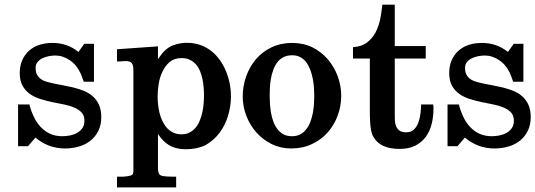

<svg xmlns="http://www.w3.org/2000/svg" viewBox="-20 -632 2328 835"><path d="M324.2 4.9Q295.4 13.7 262.7 13.7Q225.6 13.7 191.9 1Q160.6 -11.2 134.3 -33.7L102.5 2.9L102.1 3.4L101.6 3.9H101.1H100.6H61H59.6H58.6V2.9V1.5V-175.3V-176.8V-177.7H59.6H61H106H106.9H107.9V-176.8L108.4 -175.8Q114.7 -150.4 126.5 -125.5Q137.7 -101.1 155 -81.8Q172.4 -62.5 196.3 -50.8Q220.7 -39.6 250.5 -39.6Q267.6 -39.6 285.2 -43Q302.7 -46.9 316.4 -54.7Q329.6 -62.5 338.4 -75.2Q347.2 -87.9 347.2 -106.9Q347.2 -128.4 335.9 -141.6Q324.2 -154.8 305.2 -163.1Q285.6 -171.9 260.3 -177.2Q234.4 -182.1 207 -188Q180.2 -193.4 154.8 -201.7Q129.9 -209.5 110.4 -223.1Q90.3 -237.3 78.1 -259.3Q65.9 -281.2 65.9 -314.5Q65.9 -345.7 76.7 -370.1Q87.4 -394.5 106.2 -411.4Q125 -428.2 150.9 -436.8Q176.8 -445.3 208.5 -445.3Q272.5 -445.3 321.3 -406.2L345.7 -440.4L346.2 -440.9V-441.4H347.2H347.7H386.2H387.7H388.7V-440.4V-439V-278.8V-277.3V-276.4H387.7H386.2H346.2H345.2H344.2V-277.3L343.8 -277.8Q339.4 -290.5 334.5 -303.2Q330.1 -315.4 323.2 -326.2V-326.7Q315.9 -339.8 305.2 -351.6Q294.4 -363.3 281 -371.8Q267.6 -380.4 252.4 -385.5Q237.3 -390.6 220.7 -390.6Q208 -390.6 192.4 -387.7Q177.2 -384.8 164.1 -378.4Q151.4 -372.1 143.1 -361.8Q134.8 -351.6 134.8 -336.4Q134.8 -321.3 139.4 -310.5Q144 -299.8 152.3 -292.5Q160.6 -285.2 171.9 -280.3Q183.6 -275.9 198.2 -272.5Q222.2 -266.6 248 -262.2Q273.9 -257.3 299.3 -251.5Q323.7 -245.1 345.2 -236.8Q367.2 -227.5 383.8 -212.9Q400.4 -198.2 410.4 -176.3Q420.4 -154.3 420.4 -123Q420.4 -88.9 408 -63.5Q395.5 -38.1 374 -20.5Q363.3 -12.2 350.8 -5.6Q338.4 1 324.2 4.9Z M874 -1Q836.9 17.1 788.6 17.1Q743.7 17.1 713.9 -1.5Q688 -17.6 667 -49.3V99.1Q667 107.4 668.9 116.2Q670.4 124.5 676.8 129.4Q680.2 131.8 689 133.8Q697.8 135.3 708 135.7Q718.3 136.2 728.5 136.2H743.7H745.1H746.1V137.7V138.7V180.7V181.6V183.1H745.1H743.7H491.2H489.7H488.8V181.6V180.7V138.7V137.7V136.2H489.7H491.2H504.4Q509.3 136.2 517.6 136.2Q525.9 135.7 534.2 134.5Q542.5 133.3 549.3 130.9Q555.2 128.9 557.6 125Q559.6 120.6 560.1 112.8Q560.1 104.5 560.1 99.1V-325.2Q560.1 -345.2 555.2 -354Q550.3 -362.3 541.5 -364.7Q532.7 -367.2 519.5 -366.2Q506.3 -364.7 491.2 -364.7H489.7H488.8V-366.2V-367.2V-415.5V-417V-418H489.7H491.2L664.6 -430.2H666H667V-429.2V-427.7V-374.5Q676.8 -389.2 687 -401.4Q699.7 -416.5 715.8 -426.8Q731.9 -436 751 -440.4Q770 -445.8 793.5 -445.8Q825.2 -445.8 852.1 -436Q877.9 -426.8 899.2 -409.9Q920.4 -393.1 936.3 -370.6Q952.1 -348.1 962.9 -322Q973.6 -295.9 979 -268.3Q984.4 -240.7 984.4 -213.4Q984.4 -170.9 971.9 -129.2Q959.5 -87.4 934.8 -54.4Q910.2 -21.5 874 -1ZM769.5 -379.4Q738.3 -379.4 718.3 -362.8Q698.2 -345.7 686.5 -320.3Q674.3 -294.9 669.9 -266.1Q665.5 -236.8 665.5 -212.4Q665.5 -196.3 667.5 -177.7Q669.4 -159.2 673.8 -140.6Q678.2 -122.1 686.5 -105.5Q694.3 -88.9 705.6 -76.2Q716.8 -63.5 732.7 -55.7Q748.5 -47.9 769.3 -47.9Q790 -47.9 805.2 -56.2Q820.3 -64 831.3 -77.4Q842.3 -90.8 849.1 -108.4Q856.4 -126.5 860.4 -145.3Q864.3 -164.1 865.7 -183.1Q867.2 -202.1 867.2 -217.3Q867.2 -232.9 865.7 -251.2Q864.3 -269.5 860.6 -287.6Q856.9 -305.7 850.1 -322.3Q843.3 -339.4 832.3 -351.8Q821.3 -364.3 805.9 -371.8Q790.5 -379.4 769.5 -379.4Z M1336.4 -5.4Q1315.9 4.4 1293.5 9Q1271 13.7 1246.1 13.7Q1199.7 13.7 1160.6 -5.9Q1122.6 -24.9 1094.7 -56.4Q1066.9 -87.9 1051.3 -128.4Q1035.6 -168.9 1035.6 -211.4Q1035.6 -257.3 1050.5 -299.6Q1065.4 -341.8 1093 -374.3Q1120.6 -406.7 1160.2 -425.8Q1200.7 -445.3 1251 -445.3Q1299.3 -445.3 1339.4 -425.8Q1377.9 -406.2 1405.5 -374.3Q1433.1 -342.3 1448.5 -300.8Q1463.9 -259.3 1463.9 -215.3Q1463.9 -169.9 1448.2 -128.4Q1432.6 -86.9 1404.5 -55.4Q1376.5 -23.9 1336.4 -5.4ZM1313 -359.9Q1302.2 -374.5 1287.1 -382.8Q1272 -391.6 1251 -391.6Q1228.5 -391.6 1212.4 -383.3Q1196.3 -375 1186 -360.8Q1174.8 -346.7 1168.5 -328.1Q1161.6 -309.6 1158.2 -290Q1154.8 -270.5 1153.8 -250.7Q1152.8 -231 1152.8 -214.8Q1152.8 -199.2 1154.1 -179.9Q1155.3 -160.6 1158.7 -141.1Q1162.1 -121.6 1168.9 -103Q1175.3 -85 1186.5 -70.8Q1197.3 -56.2 1212.6 -47.9Q1228 -39.6 1249.5 -39.6Q1271 -39.6 1286.4 -47.9Q1301.8 -56.2 1312.5 -70.8Q1323.7 -85 1330.1 -103Q1336.9 -121.6 1340.6 -141.1Q1344.2 -160.6 1345.5 -179.9Q1346.7 -199.2 1346.7 -214.8Q1346.7 -230 1345.5 -249.3Q1344.2 -268.6 1340.6 -288.1Q1336.9 -307.6 1330.1 -326.7Q1323.2 -345.2 1313 -359.9Z M1717.8 15.6Q1698.7 15.6 1681.2 12.7Q1663.1 9.8 1647.5 2.7Q1631.8 -4.4 1619.9 -16.1Q1607.9 -27.8 1599.6 -45.4Q1595.7 -54.7 1593.3 -68.8Q1590.8 -83 1589.8 -98.4Q1588.9 -113.8 1588.6 -128.2Q1588.4 -142.6 1588.4 -153.3V-377.4H1517.6H1516.1H1515.1V-378.9V-379.9V-426.8V-427.2H1516.1H1517.6Q1552.7 -429.7 1575.7 -446.8Q1598.6 -464.4 1612.8 -490.2Q1626.5 -516.6 1633.3 -547.9Q1639.6 -579.6 1642.6 -609.4V-610.8V-611.8H1643.6H1645H1693.8H1695.3H1696.8V-610.4V-609.4V-431.6H1829.1H1830.6H1831.5V-430.7V-429.2V-379.9V-378.9V-377.4H1830.6H1829.1H1696.8V-135.7Q1696.8 -121.6 1697.3 -107.4Q1698.2 -93.3 1703.1 -82Q1708 -70.8 1718 -63.7Q1728 -56.6 1746.6 -56.6Q1767.6 -56.6 1780.3 -68.8Q1793 -81.1 1799.3 -99.1Q1806.2 -117.7 1808.6 -138.7Q1811 -159.2 1811.5 -175.3V-176.8V-177.7H1813H1814H1861.8H1862.8H1863.8V-176.8L1864.3 -175.8Q1865.2 -171.9 1865.2 -168V-160.2Q1865.2 -125 1857.4 -93.3Q1849.6 -61.5 1831.8 -37.1Q1814 -12.7 1786.1 1.5Q1758.3 15.6 1717.8 15.6Z M2191.9 4.9Q2163.1 13.7 2130.4 13.7Q2093.3 13.7 2059.6 1Q2028.3 -11.2 2002 -33.7L1970.2 2.9L1969.7 3.4L1969.2 3.9H1968.8H1968.3H1928.7H1927.2H1926.3V2.9V1.5V-175.3V-176.8V-177.7H1927.2H1928.7H1973.6H1974.6H1975.6V-176.8L1976.1 -175.8Q1982.4 -150.4 1994.1 -125.5Q2005.4 -101.1 2022.7 -81.8Q2040 -62.5 2064 -50.8Q2088.4 -39.6 2118.2 -39.6Q2135.3 -39.6 2152.8 -43Q2170.4 -46.9 2184.1 -54.7Q2197.3 -62.5 2206.1 -75.2Q2214.8 -87.9 2214.8 -106.9Q2214.8 -128.4 2203.6 -141.6Q2191.9 -154.8 2172.9 -163.1Q2153.3 -171.9 2127.9 -177.2Q2102.1 -182.1 2074.7 -188Q2047.9 -193.4 2022.5 -201.7Q1997.6 -209.5 1978 -223.1Q1958 -237.3 1945.8 -259.3Q1933.6 -281.2 1933.6 -314.5Q1933.6 -345.7 1944.3 -370.1Q1955.1 -394.5 1973.9 -411.4Q1992.7 -428.2 2018.6 -436.8Q2044.4 -445.3 2076.2 -445.3Q2140.1 -445.3 2189 -406.2L2213.4 -440.4L2213.9 -440.9V-441.4H2214.8H2215.3H2253.9H2255.4H2256.3V-440.4V-439V-278.8V-277.3V-276.4H2255.4H2253.9H2213.9H2212.9H2211.9V-277.3L2211.4 -277.8Q2207 -290.5 2202.1 -303.2Q2197.8 -315.4 2190.9 -326.2V-326.7Q2183.6 -339.8 2172.9 -351.6Q2162.1 -363.3 2148.7 -371.8Q2135.3 -380.4 2120.1 -385.5Q2105 -390.6 2088.4 -390.6Q2075.7 -390.6 2060.1 -387.7Q2044.9 -384.8 2031.7 -378.4Q2019 -372.1 2010.7 -361.8Q2002.4 -351.6 2002.4 -336.4Q2002.4 -321.3 2007.1 -310.5Q2011.7 -299.8 2020 -292.5Q2028.3 -285.2 2039.6 -280.3Q2051.3 -275.9 2065.9 -272.5Q2089.8 -266.6 2115.7 -262.2Q2141.6 -257.3 2167 -251.5Q2191.4 -245.1 2212.9 -236.8Q2234.9 -227.5 2251.5 -212.9Q2268.1 -198.2 2278.1 -176.3Q2288.1 -154.3 2288.1 -123Q2288.1 -88.9 2275.6 -63.5Q2263.2 -38.1 2241.7 -20.5Q2231 -12.2 2218.5 -5.6Q2206.1 1 2191.9 4.9Z"/></svg>

Font: RIT Rachana
Style: Bold
Weight: 700
Designer: Hussain KH
Version: 1.5.2